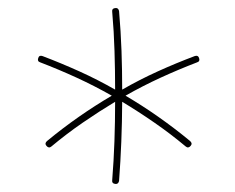

<svg xmlns="http://www.w3.org/2000/svg" viewBox="-20 -685 586 478"><path d="M95.7 -321.8Q90.3 -328.1 97.2 -334Q136.2 -366.2 176.5 -394.3Q216.8 -422.4 258.3 -446.8Q215.3 -471.2 170.7 -491.7Q126 -512.2 80.1 -529.8Q72.3 -532.2 75.2 -540.5Q77.6 -548.3 85.9 -545.4Q132.3 -527.8 177.7 -507.3Q223.1 -486.8 266.6 -461.9Q266.6 -509.3 265.1 -557.6Q263.7 -606 259.3 -656.2Q258.3 -664.1 267.1 -665Q274.4 -666 276.4 -657.7Q280.8 -606.9 282.5 -558.3Q284.2 -509.8 284.2 -461.9Q327.6 -486.8 372.8 -507.3Q418 -527.8 464.8 -545.4Q473.1 -548.3 475.6 -540.5Q478.5 -532.2 470.7 -529.8Q424.8 -512.2 380.1 -491.7Q335.4 -471.2 292.5 -446.8Q334 -422.4 374 -394.3Q414.1 -366.2 453.1 -334Q460 -328.1 454.6 -321.8Q448.7 -314.9 442.4 -320.3Q404.3 -352.1 364.5 -379.6Q324.7 -407.2 284.2 -431.6Q283.7 -331.1 276.4 -234.4Q274.4 -226.1 267.1 -227.1Q258.3 -228 259.3 -235.8Q263.2 -284.7 264.9 -333.5Q266.6 -382.3 266.6 -431.6Q226.1 -407.2 186 -379.6Q146 -352.1 107.9 -320.3Q101.6 -314.9 95.7 -321.8Z"/></svg>

Font: Mikhak-DS2-FD Thin
Style: Regular
Weight: 100
Designer: Amin Abedi
Version: Version 3.2